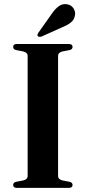

<svg xmlns="http://www.w3.org/2000/svg" viewBox="-20 -914 417 934"><path d="M262.5 -58Q262.5 -41 285 -36L319 -29.5Q333 -26 333 -14Q333 0 314.5 0H62.5Q44 0 44 -14Q44 -26 58 -29.5L92 -36Q114.5 -41 114.5 -58V-642Q114.5 -659 92 -664L58 -670.5Q44 -674 44 -686Q44 -700 62.5 -700H314.5Q333 -700 333 -686Q333 -674 319 -670.5L285 -664Q262.5 -659 262.5 -642ZM231.5 -846.5Q248 -870.5 265.5 -883.5Q283 -896.5 304.5 -893.5Q326 -890.5 336.8 -874.5Q347.5 -858.5 345 -842Q342 -818.5 325 -805Q308 -791.5 283 -781.5L181.5 -736Q177 -734.5 172 -734.8Q167 -735 164 -738Q159.5 -744 166.5 -754.5Z"/></svg>

Font: Fraunces 72pt SemiBold
Style: Regular
Weight: 600
Version: Version 1.000;[b76b70a41]